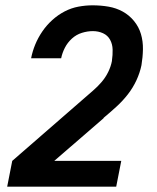

<svg xmlns="http://www.w3.org/2000/svg" viewBox="-20 -702 590 722"><path d="M417 0H7L26 -97L295 -331Q312 -346 329.5 -361Q347 -376 362 -393.5Q377 -411 387 -431.5Q397 -452 401 -473V-475Q404 -495 403.5 -515.5Q403 -536 394 -552.5Q385 -569 367.5 -577Q350 -585 329 -585Q309 -585 288 -578.5Q267 -572 250.5 -557Q234 -542 224 -522.5Q214 -503 210 -483H97Q102 -509 112.5 -534.5Q123 -560 139 -583.5Q155 -607 176.5 -626.5Q198 -646 223 -659Q248 -672 275 -677Q302 -682 328 -682Q359 -682 388 -677Q417 -672 441.5 -658.5Q466 -645 484 -623Q502 -601 510 -574Q518 -547 517.5 -517Q517 -487 512 -457Q506 -428 493 -400Q480 -372 461 -347.5Q442 -323 418.5 -301.5Q395 -280 371 -260L370 -259Q370 -258 369.5 -258Q369 -258 369 -257L184 -97H436Z"/></svg>

Font: Lode Term
Style: Bold Italic
Weight: 700
Italic angle: -11°
Monospace: yes
Designer: Belleve Invis
Foundry: Belleve Invis
Version: Version 29.2.0